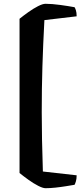

<svg xmlns="http://www.w3.org/2000/svg" viewBox="-20 -821 424 1012"><path d="M220 171Q206 171 181.5 158.5Q157 146 130.5 127Q104 108 83 91V-722Q104 -739 130 -757.5Q156 -776 180.5 -788.5Q205 -801 220 -801Q253 -801 297 -795Q341 -789 373 -783Q376 -779 380 -767Q384 -755 384 -735L214 -715Q207 -585 203.5 -469.5Q200 -354 200 -230Q200 -160 201.5 -84.5Q203 -9 206 83L384 103Q384 122 380 135Q376 148 373 153Q355 156 327.5 160.5Q300 165 271.5 168Q243 171 220 171Z"/></svg>

Font: Texturina Black
Style: Regular
Weight: 900
Designer: Guillermo Torres Carreño
Foundry: Omnibus-Type
Version: Version 1.002; ttfautohint (v1.8.3)